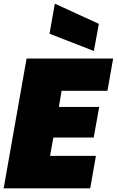

<svg xmlns="http://www.w3.org/2000/svg" viewBox="-20 -1027 637 1047"><path d="M597 -708 566 -532H316L301 -444H521L491 -277H271L253 -177H503L472 0H0L125 -708ZM250 -843 279 -1007 519 -897 492 -749Z"/></svg>

Font: Poppins Black
Style: Italic
Weight: 900
Italic angle: -10°
Designer: Ninad Kale (Devanagari), Jonny Pinhorn (Latin)
Foundry: Indian Type Foundry
Version: Version 3.200;PS 1.000;hotconv 16.6.54;makeotf.lib2.5.65590